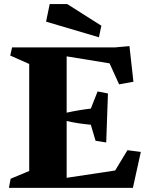

<svg xmlns="http://www.w3.org/2000/svg" viewBox="-20 -904 716 924"><path d="M534.2 -83.5 593.3 -181.2 657.7 -172.9 619.6 0H22.9L31.2 -43.9L120.6 -81.1V-596.2L29.3 -636.7L38.1 -675.8H532.2L603 -682.1L622.1 -510.7L553.2 -498L507.3 -599.1L300.8 -632.8V-361.8Q361.3 -375 417 -381.3L449.7 -463.9L499.5 -454.1L491.2 -218.3L439.9 -226.6L417 -303.7Q351.6 -309.6 300.8 -321.8V-48.3ZM201.7 -799.8 219.2 -884.3H303.7L467.8 -780.3L456.1 -724.6Z"/></svg>

Font: Vesper Libre Heavy
Style: Regular
Weight: 900
Designer: Robert Keller & Kimya Gandhi
Foundry: Mota Italic
Version: Version 1.058